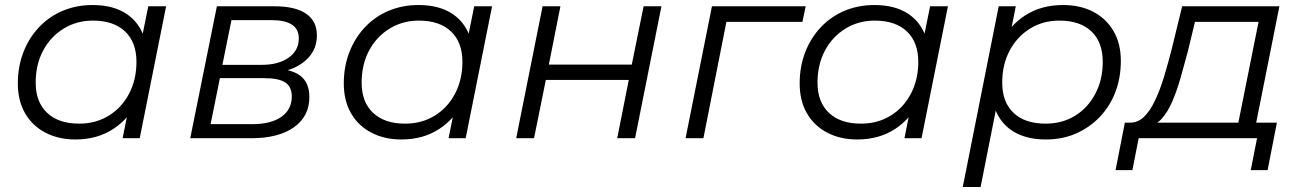

<svg xmlns="http://www.w3.org/2000/svg" viewBox="-20 -550 5177 764"><path d="M280 5Q213 5 161 -22Q109 -49 80 -99Q51 -149 51 -218Q51 -285 73 -342Q95 -399 135 -441.5Q175 -484 229.5 -507Q284 -530 348 -530Q417 -530 465 -505.5Q513 -481 539 -434.5Q565 -388 565 -322Q565 -227 530 -153Q495 -79 431 -37Q367 5 280 5ZM295 -58Q361 -58 412.5 -89.5Q464 -121 493.5 -177Q523 -233 523 -304Q523 -382 477.5 -425Q432 -468 350 -468Q285 -468 233 -436Q181 -404 151.5 -348.5Q122 -293 122 -221Q122 -144 167.5 -101Q213 -58 295 -58ZM468 0 498 -151 528 -257 538 -367 570 -525H641L536 0Z M737 0 843 -525H1072Q1155 -525 1198 -495.5Q1241 -466 1241 -409Q1241 -342 1185 -300.5Q1129 -259 1038 -259L1051 -278Q1134 -278 1172.5 -250.5Q1211 -223 1211 -164Q1211 -87 1149.5 -43.5Q1088 0 980 0ZM818 -56H984Q1058 -56 1099.5 -85Q1141 -114 1141 -166Q1141 -205 1115 -222Q1089 -239 1031 -239H855ZM865 -292H1022Q1088 -292 1128.5 -320.5Q1169 -349 1169 -397Q1169 -434 1141.5 -452Q1114 -470 1059 -470H901Z M1577 5Q1510 5 1458 -22Q1406 -49 1377 -99Q1348 -149 1348 -218Q1348 -285 1370 -342Q1392 -399 1432 -441.5Q1472 -484 1526.5 -507Q1581 -530 1645 -530Q1714 -530 1762 -505.5Q1810 -481 1836 -434.5Q1862 -388 1862 -322Q1862 -227 1827 -153Q1792 -79 1728 -37Q1664 5 1577 5ZM1592 -58Q1658 -58 1709.5 -89.5Q1761 -121 1790.5 -177Q1820 -233 1820 -304Q1820 -382 1774.5 -425Q1729 -468 1647 -468Q1582 -468 1530 -436Q1478 -404 1448.5 -348.5Q1419 -293 1419 -221Q1419 -144 1464.5 -101Q1510 -58 1592 -58ZM1765 0 1795 -151 1825 -257 1835 -367 1867 -525H1938L1833 0Z M2034 0 2139 -525H2210L2164 -293H2494L2541 -525H2612L2507 0H2436L2482 -232H2152L2105 0Z M2708 0 2813 -525H3186L3173 -463H2853L2874 -481L2779 0Z M3391 5Q3324 5 3272 -22Q3220 -49 3191 -99Q3162 -149 3162 -218Q3162 -285 3184 -342Q3206 -399 3246 -441.5Q3286 -484 3340.5 -507Q3395 -530 3459 -530Q3528 -530 3576 -505.5Q3624 -481 3650 -434.5Q3676 -388 3676 -322Q3676 -227 3641 -153Q3606 -79 3542 -37Q3478 5 3391 5ZM3406 -58Q3472 -58 3523.5 -89.5Q3575 -121 3604.5 -177Q3634 -233 3634 -304Q3634 -382 3588.5 -425Q3543 -468 3461 -468Q3396 -468 3344 -436Q3292 -404 3262.5 -348.5Q3233 -293 3233 -221Q3233 -144 3278.5 -101Q3324 -58 3406 -58ZM3579 0 3609 -151 3639 -257 3649 -367 3681 -525H3752L3647 0Z M4142 5Q4074 5 4025.5 -19.5Q3977 -44 3951.5 -90.5Q3926 -137 3925 -203Q3925 -300 3960 -373.5Q3995 -447 4059 -488.5Q4123 -530 4210 -530Q4278 -530 4329.5 -503.5Q4381 -477 4410.5 -427Q4440 -377 4440 -308Q4440 -240 4418 -183Q4396 -126 4355.5 -84Q4315 -42 4261 -18.5Q4207 5 4142 5ZM3811 194 3954 -525H4022L3992 -374L3963 -269L3952 -159L3882 194ZM4141 -58Q4207 -58 4258 -89.5Q4309 -121 4338.5 -177Q4368 -233 4368 -304Q4368 -382 4323 -425Q4278 -468 4195 -468Q4130 -468 4078.5 -436Q4027 -404 3997.5 -348.5Q3968 -293 3968 -221Q3968 -144 4013 -101Q4058 -58 4141 -58Z M4902 -34 4988 -463H4735L4706 -343Q4692 -290 4677.5 -239.5Q4663 -189 4645 -147Q4627 -105 4603.5 -78.5Q4580 -52 4548 -48L4475 -62Q4507 -61 4531.5 -84.5Q4556 -108 4576 -150Q4596 -192 4612 -245Q4628 -298 4642 -353L4684 -525H5071L4973 -34ZM4419 127 4456 -62H5061L5024 127H4957L4982 0H4511L4486 127Z"/></svg>

Font: MOST Montserrat
Style: Italic
Weight: 400
Italic angle: -11.3°
Designer: Julieta Ulanovsky
Foundry: Julieta Ulanovsky
Version: Version 8.000;March 11, 2024;FontCreator 15.0.0.2926 64-bit